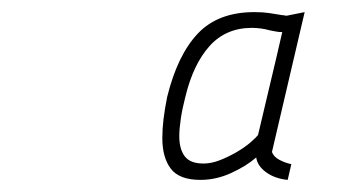

<svg xmlns="http://www.w3.org/2000/svg" viewBox="-20 -683 570 317"><path d="M429 -432Q432 -424 441.5 -419Q451 -414 461 -412L455 -386Q434 -388 419.5 -398.5Q405 -409 403 -423Q387 -409 362 -397.5Q337 -386 311 -386Q276 -386 262 -404.5Q248 -423 248 -455Q248 -470 250 -486.5Q252 -503 256 -523Q273 -592 306.5 -627.5Q340 -663 400 -663Q414 -663 424 -661.5Q434 -660 446 -658Q448 -658 450 -657.5Q452 -657 454 -657H453L483 -663ZM316 -413Q329 -413 343 -418.5Q357 -424 370 -431.5Q383 -439 392.5 -447Q402 -455 406 -460Q416 -503 426 -544.5Q436 -586 446 -630Q440 -630 435.5 -631Q431 -632 425 -633Q418 -635 410.5 -636Q403 -637 396 -637Q353 -637 326 -607Q299 -577 286 -523Q281 -504 278.5 -487Q276 -470 276 -458Q276 -437 285 -425Q294 -413 316 -413Z"/></svg>

Font: Panefresco 1wt
Style: Italic
Weight: 250
Version: Version 1.000